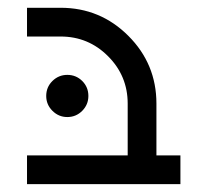

<svg xmlns="http://www.w3.org/2000/svg" viewBox="-20 -469 528 489"><path d="M378.4 -205.1V-73.2H439.5V0H48.8V-73.2H305.2V-205.1Q305.2 -275.9 255.1 -325.9Q205.1 -376 134.3 -376H48.8V-449.2H134.3Q235.4 -449.2 306.9 -377.7Q378.4 -306.2 378.4 -205.1ZM151.4 -170.9Q129.4 -170.9 113.5 -186.8Q97.7 -202.6 97.7 -224.6Q97.7 -247.1 113.5 -262.7Q129.4 -278.3 151.4 -278.3Q173.8 -278.3 189.5 -262.7Q205.1 -247.1 205.1 -224.6Q205.1 -202.6 189.5 -186.8Q173.8 -170.9 151.4 -170.9Z"/></svg>

Font: Catrinity
Style: Regular
Weight: 400
Designer: Alexander Lange
Foundry: High-Logic / Made with FontCreator
Version: Version 2.090;May 20, 2024;FontCreator 15.0.0.2974 64-bit